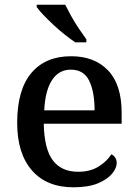

<svg xmlns="http://www.w3.org/2000/svg" viewBox="-20 -786 585 816"><path d="M292 10Q178 10 115.5 -62Q53 -134 53 -264Q53 -404 113 -475.5Q173 -547 282 -547Q382 -547 439.5 -486.5Q497 -426 497 -307V-260H166Q168 -153 204.5 -104.5Q241 -56 312 -56Q364 -56 399.5 -78.5Q435 -101 453 -130Q462 -127 469 -117Q476 -107 476 -93Q476 -72 456.5 -48Q437 -24 396.5 -7Q356 10 292 10ZM382 -317Q382 -396 359 -443Q336 -490 281 -490Q230 -490 201 -445.5Q172 -401 168 -317ZM300 -606Q279 -620 254.5 -639.5Q230 -659 206.5 -681Q183 -703 164 -723Q145 -743 136 -756V-766H257Q268 -744 283 -717Q298 -690 315.5 -664Q333 -638 347 -619V-606Z"/></svg>

Font: Noto Serif Khmer Medium
Style: Regular
Weight: 500
Version: Version 2.003